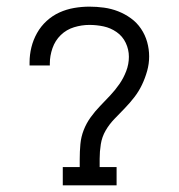

<svg xmlns="http://www.w3.org/2000/svg" viewBox="-20 -558 540 578"><path d="M169 0V-55H220V-79Q220 -102 222 -124Q224 -146 232 -166.5Q240 -187 253 -205Q266 -223 281.5 -239Q297 -255 312 -271Q327 -287 339.5 -305Q352 -323 360 -344Q368 -365 368 -387Q368 -409 358.5 -429Q349 -449 331 -461.5Q313 -474 292 -478.5Q271 -483 249 -483Q226 -483 203 -476Q180 -469 163 -452.5Q146 -436 138 -413Q130 -390 130 -367Q130 -365 130 -363.5Q130 -362 130 -361H69Q69 -363 69 -365Q69 -367 69 -370Q69 -393 74.5 -415.5Q80 -438 91.5 -458.5Q103 -479 120.5 -495Q138 -511 159 -520.5Q180 -530 203 -534Q226 -538 249 -538Q271 -538 293 -535Q315 -532 335.5 -524Q356 -516 374 -503Q392 -490 404.5 -471.5Q417 -453 423 -431.5Q429 -410 429 -388Q429 -366 423 -344.5Q417 -323 407.5 -303Q398 -283 384.5 -265.5Q371 -248 355.5 -232Q340 -216 324.5 -200Q309 -184 298 -165Q287 -146 283.5 -124Q280 -102 280 -80V-55H331V0Z"/></svg>

Font: Iosevka Slab Light
Style: Regular
Weight: 300
Monospace: yes
Designer: Belleve Invis
Foundry: Belleve Invis
Version: Version 11.1.0; ttfautohint (v1.8.3)